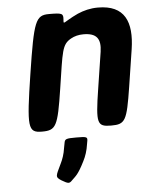

<svg xmlns="http://www.w3.org/2000/svg" viewBox="-55 -583 673 870"><g transform="rotate(-5 282.0 -148.0)"><path d="M347 -423C406 -423 427 -397 418 -337L392 -169C368 -15 372 0 437 0C501 0 509 -15 533 -168L559 -336C578 -460 545 -538 423 -538C388 -538 358 -530 330 -518C260 -485 261 -470 263 -498C265 -525 260 -528 200 -528C139 -528 129 -504 92 -264C55 -24 57 0 122 0C186 0 195 -17 221 -187C247 -356 247 -385 290 -409C306 -418 325 -423 347 -423ZM191 228C220 245 225 246 239 231C256 214 267 209 296 151C308 128 316 103 320 75L323 58C325 42 321 40 274 40C227 40 222 42 219 61L215 82C211 110 203 133 193 153C168 206 162 210 191 228Z"/></g></svg>

Font: Asimov Print
Style: AIt
Weight: 500
Designer: Google
Version: Version 2.000980: 2014